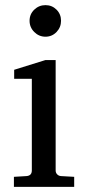

<svg xmlns="http://www.w3.org/2000/svg" viewBox="-20 -728 343 748"><path d="M217.8 -647Q217.8 -621.6 200.2 -603.3Q182.6 -585 157.2 -585Q131.8 -585 113.5 -603.3Q95.2 -621.6 95.2 -647Q95.2 -672.9 113.5 -690.4Q131.8 -708 157.2 -708Q182.6 -708 200.2 -690.4Q217.8 -672.9 217.8 -647ZM269 0H34.2V-39.1L83 -42Q104 -43.5 104 -64V-420.9H35.2V-456.1L157.2 -494.1H196.8V-64Q196.8 -54.7 202.9 -48.6Q209 -42.5 217.8 -42L269 -39.1Z"/></svg>

Font: Charis
Style: Regular
Weight: 400
Designer: Walt Agee, Miriam Martin, Annie Olsen, Victor Gaultney, Lorna Priest, Alan Ward, Bob Hallissy, Martin Hosken, Sharon Cor
Foundry: SIL Global
Version: Version 7.000